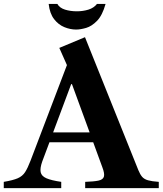

<svg xmlns="http://www.w3.org/2000/svg" viewBox="-40 -974 842 994"><path d="M-20.5 0V-32.5Q27.5 -40.5 52 -51.2Q76.5 -62 90 -83Q103.5 -104 118 -142L306.5 -637L267 -726L400 -781.5L676.5 -92.5Q685.5 -70.5 696.2 -58.2Q707 -46 726.8 -40.5Q746.5 -35 782 -32.5V0H401V-32.5Q446 -34 469.8 -39Q493.5 -44 498 -59.8Q502.5 -75.5 489.5 -109L442.5 -237.5H216L178.5 -137.5Q166.5 -103 170.5 -82.8Q174.5 -62.5 200 -51.2Q225.5 -40 277 -32.5V0ZM328.5 -538.5 235 -288.5H424L332.5 -538.5ZM354 -821Q324 -821 293.2 -833.5Q262.5 -846 240 -875Q217.5 -904 212 -953.5H257Q268.5 -933 296.5 -924.2Q324.5 -915.5 358 -915.5Q389.5 -915.5 417.8 -924.2Q446 -933 462 -953.5H506.5Q490 -894.5 462.5 -866.2Q435 -838 405.8 -829.5Q376.5 -821 354 -821Z"/></svg>

Font: Libre Caslon Text SemiBold
Style: Regular
Weight: 600
Designer: Pablo Impallari, Rodrigo Fuenzalida, Katja Schimmel
Foundry: Pablo Impallari, Rodrigo Fuenzalida
Version: Version 2.000